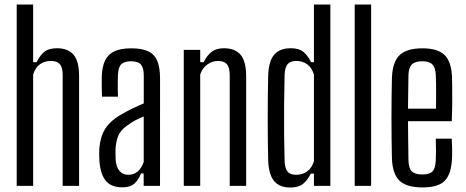

<svg xmlns="http://www.w3.org/2000/svg" viewBox="-20 -820 2054 847"><path d="M53.7 0V-800H126.2V-545.7H141.5Q156.9 -577 176.3 -592.1Q195.8 -607.2 231.2 -607.2Q279.4 -607.2 304.2 -578.9Q328.9 -550.7 328.9 -484.7V0H256.4V-489.8Q256.4 -522.7 244 -536.9Q231.6 -551.1 204.8 -551.1Q177.2 -551.1 156.6 -536.7Q136 -522.4 126.2 -491.4V0Z M520.4 6.4Q470.6 6.4 446.9 -22.3Q423.2 -50.9 418.6 -109Q418.1 -121.6 417.7 -134.6Q417.3 -147.6 417.8 -159.3Q420.1 -194.8 430.2 -223.1Q440.2 -251.5 462.2 -275Q484.3 -298.4 522.8 -319.5Q544.6 -331.9 567.7 -343Q590.7 -354.2 614.2 -363.8V-487.7Q614.2 -520.1 601.9 -534.9Q589.6 -549.7 557.3 -549.7Q529.2 -549.7 515.5 -537Q501.9 -524.3 500.4 -489.6Q499.9 -478.2 499.6 -461Q499.4 -443.9 499.6 -425.9Q499.9 -407.8 500.4 -393.6H429.9Q429.4 -412.3 428.9 -437.5Q428.4 -462.8 428.9 -482.9Q430.6 -526.7 444 -554.1Q457.5 -581.4 485.6 -594.1Q513.6 -606.8 559.7 -606.8Q607.6 -606.8 635.1 -593.1Q662.7 -579.4 674.4 -550Q686.1 -520.6 686.1 -473.2L685.9 0H613.8V-54.7H602Q590.7 -25.4 572.2 -9.5Q553.7 6.4 520.4 6.4ZM545.3 -48.9Q570.4 -48.9 587.4 -63.5Q604.5 -78.1 614 -105.6V-306Q596.8 -299.3 578.7 -290.1Q560.5 -280.9 538.7 -264.5Q510.3 -244.2 500.7 -218.5Q491 -192.9 489.5 -159.3Q489.4 -150.2 489.6 -138.2Q489.8 -126.1 490.3 -113.8Q492.8 -82.7 507.2 -65.8Q521.5 -48.9 545.3 -48.9Z M790.7 0V-600H863.2V-545.7H878.5Q893.1 -575.4 913.5 -591.3Q934 -607.2 968.2 -607.2Q1016.4 -607.2 1040.9 -578.9Q1065.4 -550.7 1065.9 -484.7V0H993.4V-489.8Q993 -522.7 980.8 -536.9Q968.6 -551.1 941.8 -551.1Q916.2 -551.1 894.7 -535.6Q873.1 -520.1 863.2 -491.4V0Z M1261.3 7.2Q1212.8 7.2 1189 -21.5Q1165.1 -50.2 1163 -115.7Q1162 -157.1 1161.5 -202.8Q1161 -248.5 1161 -296Q1161 -343.6 1161.5 -391.3Q1162 -439 1163 -484.7Q1165.1 -550.7 1189.8 -578.9Q1214.4 -607.2 1262.5 -607.2Q1298 -607.2 1317.4 -592.1Q1336.8 -577 1352.2 -545.7H1364.9V-800H1437.4V0H1364.9V-54.3H1351.4Q1336.4 -24.6 1316.6 -8.7Q1296.8 7.2 1261.3 7.2ZM1286.3 -48.9Q1313.9 -48.9 1334.5 -63.5Q1355.1 -78 1364.9 -108.6V-491.4Q1355.1 -522.4 1334.7 -536.7Q1314.3 -551.1 1286.7 -551.1Q1260.5 -551.1 1248.6 -536.8Q1236.6 -522.5 1235.5 -489.8Q1233.8 -423.2 1233.3 -357.9Q1232.7 -292.5 1233.3 -230.4Q1233.8 -168.3 1235.5 -110.2Q1236.6 -77.9 1248.2 -63.4Q1259.7 -48.9 1286.3 -48.9Z M1544.7 0V-800H1617.2V0Z M1844.3 6.8Q1773.9 6.8 1743 -22.4Q1712.1 -51.5 1709 -118.7Q1708 -157.6 1707.5 -203.6Q1707 -249.5 1707 -298.4Q1707 -347.2 1707.5 -393.9Q1708 -440.5 1709 -480.1Q1712.4 -548.5 1743.8 -577.6Q1775.1 -606.8 1843.8 -606.8Q1910.6 -606.8 1940.6 -578Q1970.6 -549.3 1973.9 -482.9Q1974.4 -467.5 1974.8 -437.8Q1975.3 -408.1 1975 -368.6Q1974.8 -329.2 1972.9 -285.3H1779.9Q1779.9 -245 1780.7 -202.4Q1781.4 -159.8 1781.9 -112.3Q1782.9 -76.9 1797.1 -63.6Q1811.3 -50.3 1843.5 -50.3Q1874.6 -50.3 1887.7 -63.6Q1900.9 -76.9 1902.4 -112.3Q1903.4 -130.2 1903.4 -154.5Q1903.4 -178.8 1902.4 -208.4H1972.9Q1974.3 -187.1 1974.6 -162.7Q1974.9 -138.4 1973.9 -118.7Q1970.6 -51.5 1941.8 -22.4Q1913 6.8 1844.3 6.8ZM1779.9 -340.6H1903.4Q1903.8 -371.4 1903.9 -401.1Q1904.1 -430.8 1903.6 -454.3Q1903.2 -477.8 1902.4 -489.6Q1900.9 -521.9 1887.4 -535.8Q1874 -549.7 1843.8 -549.7Q1811.1 -549.7 1797 -535.8Q1782.9 -521.9 1781.9 -489.6Q1781.4 -448.5 1780.8 -412.1Q1780.1 -375.6 1779.9 -340.6Z"/></svg>

Font: Big Shoulders Thin
Style: Regular
Weight: 100
Designer: Patric King
Foundry: XO Type Co
Version: Version 2.002